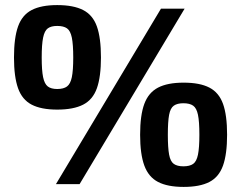

<svg xmlns="http://www.w3.org/2000/svg" viewBox="-20 -724 948 755"><path d="M205 -704Q269 -704 307 -684.5Q345 -665 361 -620Q377 -575 377 -498Q377 -422 361 -377Q345 -332 307 -312.5Q269 -293 205 -293Q142 -293 104.5 -312.5Q67 -332 51 -377Q35 -422 35 -498Q35 -575 51 -620Q67 -665 104.5 -684.5Q142 -704 205 -704ZM205 -622Q181 -622 168 -612.5Q155 -603 149.5 -576Q144 -549 144 -498Q144 -447 149.5 -420.5Q155 -394 168 -384Q181 -374 205 -374Q230 -374 243.5 -384Q257 -394 262.5 -420.5Q268 -447 268 -498Q268 -549 262.5 -576Q257 -603 243.5 -612.5Q230 -622 205 -622ZM706 -690 293 0H200L613 -690ZM702 -399Q766 -399 803.5 -379.5Q841 -360 857 -315.5Q873 -271 873 -194Q873 -118 857 -73Q841 -28 803.5 -8.5Q766 11 702 11Q639 11 601.5 -8.5Q564 -28 547.5 -73Q531 -118 531 -194Q531 -271 547.5 -315.5Q564 -360 601.5 -379.5Q639 -399 702 -399ZM701 -318Q677 -318 663.5 -308.5Q650 -299 645 -272.5Q640 -246 640 -194Q640 -143 645 -116Q650 -89 663.5 -79.5Q677 -70 701 -70Q726 -70 739.5 -79.5Q753 -89 758.5 -116Q764 -143 764 -194Q764 -246 758.5 -272.5Q753 -299 739.5 -308.5Q726 -318 701 -318Z"/></svg>

Font: Exo 2
Style: Bold
Weight: 700
Designer: Natanael Gama
Foundry: Natanael Gama
Version: Version 2.010